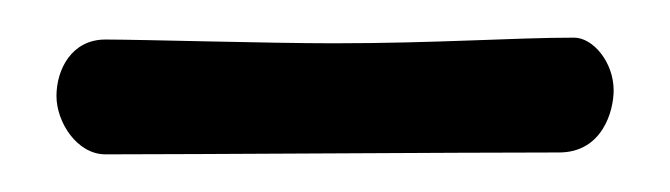

<svg xmlns="http://www.w3.org/2000/svg" viewBox="-20 -577 356 102"><path d="M285 -557C253 -557 212 -554 157 -554C123 -554 55 -556 36 -556C18 -556 10 -540 10 -526C10 -512 21 -495 36 -495C83 -495 224 -496 277 -496C300 -496 306 -518 306 -529C306 -544 295 -557 285 -557Z"/></svg>

Font: Life Savers
Style: Bold
Weight: 700
Designer: Pablo Impallari, Rodrigo Fuenzalida, Brenda Gallo
Foundry: Pablo Impallari, Rodrigo Fuenzalida, Brenda Gallo
Version: Version 3.000